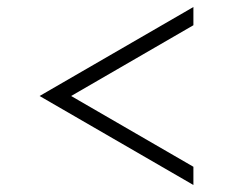

<svg xmlns="http://www.w3.org/2000/svg" viewBox="-20 -513 687 548"><path d="M532 -441 183 -239 532 -37V15L93 -239L532 -493Z"/></svg>

Font: Josefin Sans Thin Light
Style: Regular
Weight: 300
Version: Version 2.000